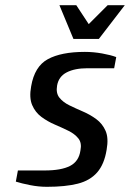

<svg xmlns="http://www.w3.org/2000/svg" viewBox="-20 -710 501 740"><path d="M161 10Q129 10 96 3.5Q63 -3 41 -10L49 -53H152Q216 -53 250 -70.5Q284 -88 290 -130Q296 -159 282 -176.5Q268 -194 243.5 -206Q219 -218 191 -230Q163 -242 139.5 -259.5Q116 -277 104 -305Q92 -333 100 -377Q113 -454 164.5 -482Q216 -510 307 -510Q340 -510 373.5 -504Q407 -498 428 -490L420 -447H317Q268 -447 237 -431Q206 -415 200 -380Q195 -351 209 -333.5Q223 -316 247.5 -304Q272 -292 300 -280Q328 -268 351.5 -250.5Q375 -233 387 -205.5Q399 -178 391 -133Q382 -77 354.5 -45.5Q327 -14 279.5 -2Q232 10 161 10ZM263 -560 209 -690H274L322 -617L395 -690H461L361 -560Z"/></svg>

Font: Cuprum Medium
Style: Italic
Weight: 500
Italic angle: -10°
Version: Version 3.000